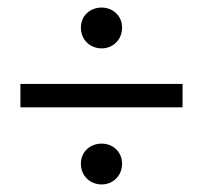

<svg xmlns="http://www.w3.org/2000/svg" viewBox="-20 -583 537 508"><path d="M194 -510C194 -478 218 -455 249 -455C279 -455 303 -478 303 -510C303 -541 279 -563 249 -563C218 -563 194 -541 194 -510ZM34 -361V-299H463V-361ZM194 -150C194 -118 218 -95 249 -95C279 -95 303 -118 303 -150C303 -181 279 -203 249 -203C218 -203 194 -181 194 -150Z"/></svg>

Font: Cambridge Sans
Style: Regular
Weight: 400
Version: Version 2.020;PS 002.020;hotconv 1.0.88;makeotf.lib2.5.64775